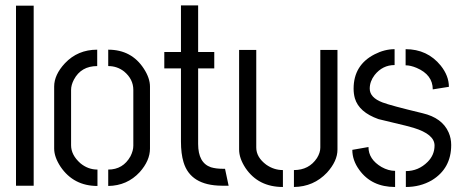

<svg xmlns="http://www.w3.org/2000/svg" viewBox="-20 -708 1760 732"><path d="M41 0V-686.5H108.4V0Z M186.5 -141.6V-377.9Q186.5 -422.9 227.5 -466.8Q276.4 -518.6 350.6 -518.6V-456.1Q289.1 -456.1 261.7 -404.3Q251 -383.8 251 -365.2V-154.3Q251 -117.2 286.1 -85.9Q315.4 -61.5 351.6 -61.5V1Q260.7 1 210.9 -72.3Q186.5 -109.4 186.5 -141.6ZM392.6 1V-61.5Q449.2 -61.5 477.5 -112.3Q488.3 -133.8 488.3 -152.3V-365.2Q488.3 -406.2 453.1 -435.5Q426.8 -456.1 392.6 -456.1V-518.6Q481.4 -518.6 528.3 -446.3Q551.8 -410.2 551.8 -377.9V-141.6Q551.8 -95.7 512.7 -51.8Q464.8 0 392.6 1Z M606.4 -447.3V-509.8H669.9V-687.5H735.4V-509.8H796.9V-447.3H735.4V-159.2Q735.4 -86.9 784.2 -70.3Q803.7 -64.5 829.1 -64.5H837.9L851.6 0H825.2Q706.1 -1 679.7 -89.8Q669.9 -122.1 669.9 -168.9V-447.3Z M891.6 -137.7V-517.6H957V-145.5Q957 -108.4 995.1 -80.1Q1024.4 -59.6 1058.6 -59.6V4.9Q964.8 4.9 916 -67.4Q891.6 -104.5 891.6 -137.7ZM1100.6 4.9V-59.6Q1158.2 -59.6 1188.5 -105.5Q1201.2 -126 1201.2 -145.5V-517.6H1266.6V-137.7Q1266.6 -93.8 1226.6 -49.8Q1175.8 3.9 1100.6 4.9Z M1323.2 -136.7 1384.8 -147.5Q1384.8 -100.6 1434.6 -71.3Q1460.9 -56.6 1486.3 -56.6V4.9Q1396.5 4.9 1349.6 -60.5Q1323.2 -96.7 1323.2 -136.7ZM1328.1 -370.1Q1328.1 -460 1408.2 -501Q1446.3 -520.5 1484.4 -520.5V-460Q1438.5 -460 1408.2 -421.9Q1389.6 -397.5 1389.6 -370.1Q1389.6 -335.9 1438.5 -317.4Q1468.8 -305.7 1590.8 -276.4Q1666 -258.8 1690.4 -203.1Q1700.2 -180.7 1700.2 -155.3Q1700.2 -65.4 1626 -20.5Q1582 4.9 1527.3 4.9V-55.7Q1575.2 -55.7 1610.4 -90.8Q1636.7 -117.2 1636.7 -153.3Q1636.7 -196.3 1556.6 -220.7Q1534.2 -227.5 1483.4 -239.3Q1442.4 -249 1422.9 -253.9Q1348.6 -280.3 1333 -333Q1328.1 -350.6 1328.1 -370.1ZM1526.4 -459V-520.5Q1609.4 -520.5 1660.2 -458Q1691.4 -418.9 1691.4 -377L1629.9 -367.2Q1629.9 -422.9 1568.4 -449.2Q1544.9 -459 1526.4 -459Z"/></svg>

Font: Post No Bills Jaffna Medium
Style: Regular
Weight: 500
Designer: Kosala Senevirathne, Siva Puranthara, Lasantha Premarathna, Tharique Azeez
Foundry: Mooniak
Version: Version 1.220 ; ttfautohint (v1.6)